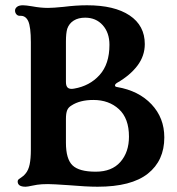

<svg xmlns="http://www.w3.org/2000/svg" viewBox="-20 -698 673 728"><path d="M47 -10Q47 -15 50.5 -18Q54 -21 62.5 -26.5Q71 -32 77 -40Q88 -53 92.5 -75Q97 -97 97 -130V-538Q97 -596 87 -618Q77 -639 57 -638H55Q47 -638 42 -644Q37 -650 37 -658Q37 -666 44.5 -672Q52 -678 67 -678Q78 -678 102 -674Q134 -668 162 -668Q181 -668 221 -672Q269 -678 310 -678Q414 -678 471.5 -639.5Q529 -601 529 -531Q529 -486 501 -449Q473 -412 424 -384Q416 -379 416 -374Q416 -369 424 -368Q506 -354 554.5 -302.5Q603 -251 603 -177Q603 -89 540.5 -39.5Q478 10 350 10Q308 10 238 4Q180 0 162 0Q137 0 121 2.5Q105 5 102 6Q84 10 77 10Q47 10 47 -10ZM343 -47Q404 -47 436.5 -84Q469 -121 469 -180Q469 -249 431 -284Q393 -319 334 -319Q283 -319 251 -298Q239 -291 234.5 -279.5Q230 -268 230 -247V-157Q230 -95 255 -71Q280 -47 343 -47ZM261 -362Q320 -372 357.5 -413.5Q395 -455 395 -528Q395 -574 369.5 -602.5Q344 -631 303 -631Q277 -631 259.5 -620Q242 -609 235 -589Q230 -572 230 -541V-387Q230 -371 237.5 -365Q245 -359 261 -362Z"/></svg>

Font: Raigarh Medium
Style: Regular
Weight: 500
Designer: jaikishan Patel
Foundry: MagicType
Version: Version 1.000